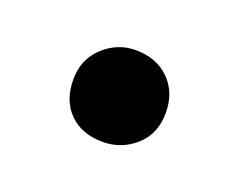

<svg xmlns="http://www.w3.org/2000/svg" viewBox="-40 -448 298 240"><g transform="rotate(20 109.0 -328.0)"><path d="M48 -328Q48 -355 66.5 -372Q85 -389 109 -389Q137 -389 154 -372Q171 -355 171 -328Q171 -300 152.5 -283.5Q134 -267 109 -267Q81 -267 64.5 -283.5Q48 -300 48 -328Z"/></g></svg>

Font: Bitter Medium
Style: Regular
Weight: 500
Designer: Sol Matas, and Bitter project Authors
Foundry: Sol Matas
Version: Version 2.001